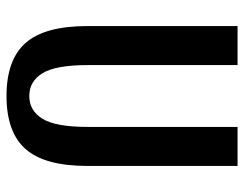

<svg xmlns="http://www.w3.org/2000/svg" viewBox="-100 -640 750 590"><g transform="rotate(90 275.0 -345.0)"><path d="M60 -240V-700H180V-240Q180 -141 205 -100.5Q230 -60 275 -60Q320 -60 345 -100.5Q370 -141 370 -240V-700H490V-240Q490 -107 438 -48.5Q386 10 275 10Q164 10 112 -48.5Q60 -107 60 -240Z"/></g></svg>

Font: Cuprum
Style: Bold
Weight: 700
Designer: Jovanny Lemonad
Foundry: Jovanny Lemonad
Version: Version 2.000